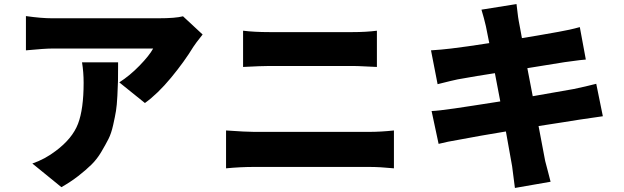

<svg xmlns="http://www.w3.org/2000/svg" viewBox="-20 -845 3040 936"><path d="M379.9 -541H555.7Q555.7 -536.1 555.7 -527.3Q555.7 -476.6 555.2 -450.7Q554.7 -424.8 552.2 -377.9Q549.8 -331.1 545.4 -304.2Q541 -277.3 531.7 -235.8Q522.5 -194.3 508.8 -167.5Q495.1 -140.6 474.1 -105Q453.1 -69.3 425.8 -42.5Q398.4 -15.6 361.3 13.2Q324.2 42 279.3 67.4L137.7 -47.9Q198.2 -68.4 252 -109.4Q333 -169.9 360.4 -241.7Q387.7 -313.5 387.7 -441.4Q387.7 -493.2 379.9 -541ZM872.1 -765.6 967.8 -676.8Q932.6 -632.8 922.9 -617.2Q878.9 -544.9 814 -466.3Q749 -387.7 686.5 -342.8L561.5 -443.4Q613.3 -476.6 660.6 -525.4Q708 -574.2 726.6 -608.4H233.4Q199.2 -608.4 106.4 -599.6V-766.6Q181.6 -755.9 233.4 -755.9H752Q835.9 -755.9 872.1 -765.6Z M1082 -24.4V-209Q1179.7 -202.1 1218.8 -202.1H1779.3Q1835.9 -202.1 1900.4 -209V-24.4Q1832 -31.2 1779.3 -31.2H1218.8Q1152.3 -31.2 1082 -24.4ZM1165 -518.6V-695.3Q1219.7 -688.5 1293 -688.5H1699.2Q1765.6 -688.5 1817.4 -695.3V-518.6Q1810.5 -518.6 1765.6 -521Q1720.7 -523.4 1699.2 -523.4H1293.9Q1255.9 -523.4 1165 -518.6Z M2886.7 -436.5 2918.9 -278.3Q2908.2 -277.3 2804.7 -261.7Q2791 -259.8 2721.7 -248.5Q2652.3 -237.3 2605.5 -230.5Q2629.9 -98.6 2637.7 -60.5Q2641.6 -43.9 2651.4 -8.3Q2661.1 27.3 2664.1 41L2490.2 71.3Q2477.5 -27.3 2476.6 -34.2Q2474.6 -43.9 2446.3 -204.1Q2315.4 -182.6 2223.6 -165Q2159.2 -154.3 2118.2 -143.6L2084 -303.7Q2115.2 -304.7 2196.3 -316.4Q2209 -318.4 2287.1 -330.1Q2365.2 -341.8 2418.9 -350.6L2392.6 -488.3Q2308.6 -475.6 2210.9 -458Q2186.5 -453.1 2113.3 -434.6L2081.1 -599.6Q2129.9 -602.5 2178.7 -608.4Q2252.9 -617.2 2365.2 -634.8L2348.6 -717.8Q2339.8 -755.9 2327.1 -797.9L2498 -825.2Q2499 -820.3 2502.4 -789.1Q2505.9 -757.8 2508.8 -743.2Q2509.8 -735.4 2515.6 -707Q2521.5 -678.7 2524.4 -659.2Q2586.9 -668.9 2701.2 -689.5Q2757.8 -699.2 2806.6 -712.9L2835.9 -554.7Q2824.2 -553.7 2806.2 -551.8Q2788.1 -549.8 2765.6 -546.4Q2743.2 -543 2732.4 -542L2550.8 -512.7L2577.1 -376Q2674.8 -392.6 2777.3 -411.1Q2834 -422.9 2886.7 -436.5Z"/></svg>

Font: GenEi Gothic M Heavy
Style: Regular
Weight: 800
Designer: o_tamon (Modified); [Source Han Sans]
Ryoko NISHIZUKA  (kana & ideographs); Paul D. Hunt (Latin, Greek & Cyrillic); Wenl
Version: Version 1.1a;Original Version 1.004